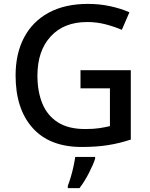

<svg xmlns="http://www.w3.org/2000/svg" viewBox="-20 -837 767 985"><path d="M393 -477H651V-121Q594 -102 534.5 -92.5Q475 -83 399 -83Q235 -83 147.5 -180.5Q60 -278 60 -450Q60 -562 103.5 -644.5Q147 -727 230 -772Q313 -817 431 -817Q490 -817 544 -805.5Q598 -794 644 -774L605 -684Q568 -700 522.5 -712Q477 -724 427 -724Q308 -724 240 -650Q172 -576 172 -449Q172 -368 197 -306.5Q222 -245 276 -210Q330 -175 417 -175Q460 -175 489.5 -179.5Q519 -184 544 -190V-384H393ZM468 -23Q459 6 436.5 50Q414 94 388 128H328V116Q335 98 343 71.5Q351 45 357 17Q363 -11 366 -32H468Z"/></svg>

Font: Noto Sans Kannada UI Medium
Style: Regular
Weight: 500
Designer: Jelle Bosma - Monotype Design Team
Foundry: Monotype Imaging Inc.
Version: Version 2.005; ttfautohint (v1.8.4.7-5d5b)